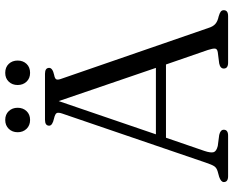

<svg xmlns="http://www.w3.org/2000/svg" viewBox="-99 -793 892 734"><g transform="rotate(-90 347.0 -426.0)"><path d="M218 -16.5Q218 0 195.5 0H40.5Q18 0 18 -16.5Q18 -27 37.5 -34L59 -40Q72.5 -44 78.5 -53Q84.5 -62 92.5 -86L280 -634.5Q285 -649.5 281.5 -655.5Q278 -661.5 261 -665.5Q233.5 -671.5 233.5 -684Q233.5 -700 256 -700H432Q454.5 -700 454.5 -684Q454.5 -671 427.5 -665Q414 -662.5 411 -657.2Q408 -652 412 -640L607 -75.5Q612.5 -57.5 622.5 -48.8Q632.5 -40 651.5 -36Q665 -32 670 -27.8Q675 -23.5 675 -16.5Q675 0 652.5 0H474.5Q452 0 452 -16.5Q452 -30 471.5 -34L514.5 -39.5Q527.5 -41.5 528.2 -50Q529 -58.5 523 -77L467.5 -237.5H187.5L137 -90.5Q129 -66.5 132.2 -55.5Q135.5 -44.5 156 -39.5L198 -34Q218 -29.5 218 -16.5ZM200.5 -276H454.5L327.5 -647.5ZM255.5 -757Q234.5 -757 221.5 -770.5Q208.5 -784 208.5 -804.5Q208.5 -825 221.5 -838.5Q234.5 -852 255.5 -852Q276.5 -852 289.2 -838.5Q302 -825 302 -804.5Q302 -784 289.2 -770.5Q276.5 -757 255.5 -757ZM435.5 -757Q414.5 -757 401.8 -770.5Q389 -784 389 -804.5Q389 -825 401.8 -838.5Q414.5 -852 435.5 -852Q457 -852 469.8 -838.5Q482.5 -825 482.5 -804.5Q482.5 -784 469.8 -770.5Q457 -757 435.5 -757Z"/></g></svg>

Font: Fraunces 9pt S050 Light
Style: Regular
Weight: 300
Version: Version 1.000; ttfautohint (v1.8.3)